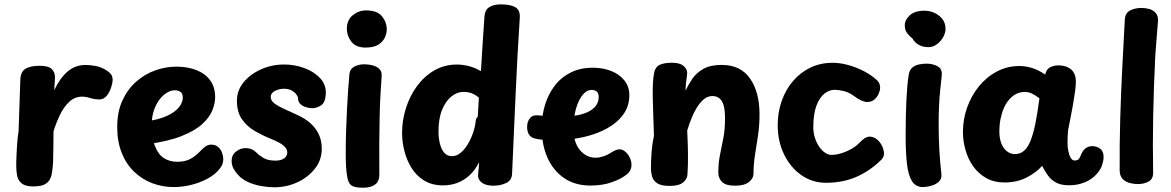

<svg xmlns="http://www.w3.org/2000/svg" viewBox="-20 -854 5465 896"><path d="M74.9 -484Q76.7 -520 99.5 -533.5Q122.3 -547 164.7 -547Q206.8 -547 221.7 -531.7Q236.7 -516.3 236.7 -493.2Q236.7 -482.4 235.4 -470.4Q234.1 -458.3 233.1 -433Q259.8 -490 295.6 -520.4Q331.4 -550.9 379.6 -550.9Q397.9 -550.9 423.7 -546.6Q449.6 -542.2 473.7 -527.6Q487.2 -519.8 496.4 -509.5Q505.6 -499.2 505.6 -481.3Q505.6 -467.2 498.5 -445.6Q491.4 -423.9 477.9 -406.9Q464.4 -389.9 444.4 -389.9Q426.3 -389.9 413.3 -393.2Q400.2 -396.4 389.3 -399.7Q378.3 -403 363.8 -403Q328.6 -403 302.7 -378.4Q276.8 -353.9 259.1 -316.4Q241.3 -278.9 229.7 -241Q229.2 -195.1 229 -161.8Q228.8 -128.6 227.8 -102.1Q226.8 -75.6 222.7 -48.8Q218 -18.4 203.6 -4.7Q189.2 9.1 170.9 12.6Q152.7 16 135.2 16Q98.7 16 81.4 2Q64.2 -12 59.9 -34Q55.7 -56 55.7 -81Q55.7 -93 56.2 -109Q56.7 -125 57.7 -143Q58.7 -161 59.7 -178.5Q60.7 -196 62.7 -212.5Q64.7 -229 66.7 -241Z M665.7 -181 660.7 -287.8Q718.9 -295 757.1 -312.2Q795.2 -329.4 814.1 -352.1Q833 -374.8 833 -398.2Q833 -417.7 822.3 -425.2Q811.6 -432.7 795.2 -432.7Q777.2 -432.7 758.1 -420.9Q738.9 -409.2 723.3 -388.1Q707.8 -367 698.1 -338.6Q688.4 -310.1 688.4 -275.7Q688.4 -209.4 703.7 -170.8Q718.9 -132.1 745.7 -115.6Q772.4 -99 807 -99Q841.3 -99 865.7 -111Q890 -123 914 -148Q925 -160 937.4 -169.5Q949.8 -179 966.1 -179Q985.9 -179 998.3 -167.8Q1010.7 -156.6 1016.3 -140.7Q1022 -124.8 1022 -111.4Q1022 -101.4 1018.7 -90.3Q1015.4 -79.2 1005.3 -66.6Q983.7 -38.9 947.9 -19.9Q912.1 -1 871.4 9Q830.7 19 791 19Q738.3 19 690.7 1Q643.1 -17 606.1 -52.5Q569 -88 548 -140.5Q527 -193 527 -261Q527 -332 551 -384.5Q575 -437 615.1 -472.5Q655.1 -508 704.2 -525.5Q753.3 -543 803 -543Q855.9 -543 896.7 -526.8Q937.6 -510.7 960.8 -479.1Q984 -447.6 984 -400.2Q984 -372.3 971.2 -339.6Q958.3 -306.9 924.4 -275.6Q890.6 -244.3 827.7 -219.2Q764.9 -194 665.7 -181Z M1500.3 -413Q1497.6 -374.4 1477.6 -361.7Q1457.6 -349 1435.6 -349Q1426.2 -349 1410.7 -353Q1395.1 -357 1382.8 -367.5Q1370.6 -378 1370.6 -398Q1370.6 -402 1363.7 -412.2Q1356.9 -422.4 1342.1 -431.2Q1327.3 -439.9 1303.4 -439.9Q1290 -439.9 1275.8 -435.3Q1261.6 -430.7 1252.5 -422.2Q1243.4 -413.7 1243.4 -401.4Q1243.4 -383.8 1262.1 -370.3Q1280.8 -356.8 1308.6 -344.5Q1336.4 -332.2 1364.6 -319Q1402.8 -302 1428.6 -278.9Q1454.3 -255.9 1467.9 -226.7Q1481.6 -197.4 1481.6 -159.6Q1481.6 -107.6 1449.6 -66.9Q1417.7 -26.3 1367.4 -3.2Q1317.1 20 1260.6 20Q1232.7 20 1200.8 14.6Q1168.9 9.2 1140.4 -3.2Q1111.9 -15.7 1092.6 -36Q1077.9 -51.7 1069.4 -67.7Q1060.9 -83.7 1060.9 -103.9Q1060.9 -130.9 1081.7 -146.8Q1102.4 -162.8 1125.4 -162.8Q1143.2 -162.8 1156.1 -156.7Q1169 -150.6 1176.7 -141.9Q1189.1 -129 1210 -116.7Q1230.9 -104.4 1264.6 -104.4Q1284.4 -104.4 1296.9 -110.1Q1309.3 -115.7 1314.9 -124.1Q1320.6 -132.4 1320.6 -141Q1320.6 -156.1 1310.3 -167.4Q1300.1 -178.8 1282.1 -188.5Q1264 -198.2 1239.6 -208.1Q1203.7 -222.6 1168 -243.4Q1132.3 -264.2 1108.9 -297.8Q1085.6 -331.4 1085.6 -383Q1085.6 -432 1116.7 -470Q1147.9 -508 1198.3 -530.5Q1248.7 -553 1306.6 -553Q1355.1 -553 1400.7 -536.2Q1446.3 -519.3 1474.8 -488.3Q1503.3 -457.2 1500.3 -413Z M1610.4 -507Q1612.8 -532.4 1633.8 -543.2Q1654.8 -554 1679.3 -554Q1699.9 -554 1718.9 -549.1Q1738 -544.2 1750.4 -532.1Q1762.9 -520 1761.1 -499Q1757.9 -455.7 1755.3 -408Q1752.7 -360.3 1751.6 -304.8Q1750.4 -249.2 1749.9 -183.3Q1749.4 -117.4 1750.2 -37.7Q1750.2 -7.7 1730.4 7.2Q1710.6 22 1675.1 22Q1634 22 1619.6 11.2Q1605.2 0.4 1600.4 -29Q1596.4 -50 1594.9 -77Q1593.4 -104 1593.4 -139Q1593.4 -192.8 1595.2 -246.4Q1596.9 -300 1599.5 -349.4Q1602.1 -398.8 1605 -439.4Q1607.9 -480.1 1610.4 -507ZM1598.6 -719.4Q1598.6 -760.8 1626.4 -783.1Q1654.3 -805.4 1687.6 -805.4Q1740.7 -805.4 1762.8 -777.8Q1784.9 -750.2 1784.9 -716.4Q1784.9 -699.6 1776.4 -679.9Q1767.9 -660.2 1746.6 -646.1Q1725.2 -632 1685.6 -632Q1641.2 -632 1619.9 -659.3Q1598.6 -686.7 1598.6 -719.4Z M2240.7 -775.4Q2242.7 -808.1 2263.4 -820.8Q2284.2 -833.6 2316.8 -833.6Q2362.2 -833.6 2385.3 -820.1Q2408.3 -806.6 2405.6 -769.8Q2394.1 -596.3 2386 -409.7Q2377.9 -223.1 2369.7 -44Q2368.9 -12.9 2342.6 -0.2Q2316.3 12.6 2283 12.6Q2248.1 12.6 2229.4 -1.1Q2210.8 -14.7 2211 -33.7Q2211.2 -43.6 2212.1 -52.7Q2213 -61.9 2214.4 -72.8Q2215.8 -83.7 2216 -97.4Q2197.1 -59.4 2170.8 -35.6Q2144.6 -11.7 2113.5 -0.3Q2082.4 11.1 2048.4 11.1Q1995.6 11.1 1959 -11.7Q1922.4 -34.4 1899.9 -71.2Q1877.3 -108 1866.8 -150.9Q1856.3 -193.8 1856.3 -233.8Q1856.3 -292.8 1874.6 -349.9Q1892.8 -407.1 1926.4 -452.8Q1960 -498.4 2007.2 -525.6Q2054.3 -552.8 2111.7 -552.8Q2140.2 -552.8 2168.3 -545.4Q2196.4 -538 2224.4 -522Q2227.4 -568 2229.9 -612.2Q2232.4 -656.3 2235.4 -697.8Q2238.4 -739.2 2240.7 -775.4ZM2026.3 -239.6Q2026.3 -210.9 2032.7 -184.3Q2039 -157.8 2052.9 -141.5Q2066.9 -125.2 2089.1 -125.2Q2111.2 -125.2 2130.5 -141.6Q2149.8 -158 2164.6 -183.6Q2179.4 -209.1 2188.9 -237.9Q2198.3 -266.8 2200.3 -292.2Q2201.3 -297.4 2203.3 -301.6Q2205.3 -305.7 2209.6 -309.7L2214.8 -398.4Q2195.4 -414 2178.9 -419.6Q2162.3 -425.2 2141.7 -425.2Q2114 -425.2 2087.4 -404.6Q2060.8 -383.9 2043.6 -342.9Q2026.3 -301.9 2026.3 -239.6Z M2759.4 -118Q2776.2 -118 2794.5 -123.9Q2812.8 -129.9 2824.4 -137.3Q2841.4 -148.3 2852.1 -152.8Q2862.7 -157.3 2871.1 -157.3Q2885.1 -157.3 2898 -146.2Q2910.9 -135.1 2918.9 -118.5Q2926.9 -101.9 2926.9 -86.1Q2926.9 -70.9 2921.4 -59.9Q2915.9 -49 2904.9 -40Q2878.9 -19 2835.3 -3.6Q2791.8 11.9 2734.9 11.9Q2663.8 11.9 2612.8 -22.8Q2561.8 -57.6 2534.8 -118.3Q2507.9 -179 2507.9 -257Q2507.9 -313.1 2523.2 -363.8Q2538.4 -414.4 2568.4 -453.7Q2598.3 -493 2643.2 -515.5Q2688 -538 2746.1 -538Q2792.9 -538 2831.5 -523Q2870.1 -508 2893.5 -479.1Q2916.9 -450.1 2916.9 -409.2Q2916.9 -359.6 2889.3 -320.7Q2861.8 -281.9 2813.3 -255Q2764.8 -228.1 2702.7 -214.2Q2640.7 -200.3 2571.1 -200.3Q2534.2 -200.3 2513.5 -201.8Q2492.8 -203.3 2475.1 -207.8Q2459 -211.8 2449.4 -225.2Q2439.9 -238.7 2439.9 -261.4Q2439.9 -286 2452.9 -302.5Q2465.9 -319 2494.1 -315.6Q2502.9 -314.3 2529.5 -312.2Q2556.1 -310.1 2604.7 -310.1Q2655 -310.1 2693.2 -320.4Q2731.4 -330.7 2752.7 -351.3Q2773.9 -371.9 2773.9 -402.2Q2773.9 -418.8 2764.8 -426.6Q2755.8 -434.4 2741 -434.4Q2722.1 -434.4 2706.6 -419.4Q2691.1 -404.4 2679.6 -378.9Q2668.1 -353.4 2662.1 -321.4Q2656 -289.3 2656 -255Q2656 -190.3 2685.9 -154.2Q2715.8 -118 2759.4 -118Z M3032.4 -512.9Q3037 -540 3057 -550.6Q3077 -561.2 3116.1 -561.2Q3153.6 -561.2 3170.2 -546.1Q3186.8 -531 3186.8 -515Q3186.8 -506.9 3184.8 -494Q3182.8 -481.1 3181.2 -465.2Q3179.6 -449.3 3179.3 -431Q3191.6 -457.7 3210.4 -485.7Q3229.3 -513.7 3262.1 -532.4Q3294.9 -551.1 3347.7 -551.1Q3435.9 -551.1 3480.2 -487.6Q3524.4 -424.1 3524.4 -320.9Q3524.4 -268.3 3517.4 -221.8Q3510.4 -175.2 3503.4 -131.4Q3496.4 -87.7 3496.4 -43.2Q3496.4 -21.9 3475.2 -4.7Q3453.9 12.6 3410 12.6Q3366.9 12.6 3349.5 -5.1Q3332.1 -22.7 3332.1 -48.1Q3332.1 -93.2 3340 -131.6Q3347.9 -170 3355.7 -210.2Q3363.4 -250.3 3363.4 -300.3Q3363.4 -340.1 3356.8 -362.8Q3350.1 -385.4 3336.8 -395.6Q3323.4 -405.8 3304.2 -405.8Q3282.7 -405.8 3264.6 -390.8Q3246.6 -375.9 3231.9 -352.1Q3217.2 -328.2 3206.1 -299.7Q3194.9 -271.2 3186.9 -244.3Q3190 -189.3 3190.6 -135.3Q3191.1 -81.2 3188.1 -39.1Q3187.1 -18.2 3167.5 -2.3Q3147.9 13.6 3105.1 13.6Q3066.4 13.6 3047.7 1.7Q3028.9 -10.2 3023.3 -29.6Q3017.8 -49 3017.8 -71Q3017.8 -106 3020.8 -145Q3023.8 -184 3031.8 -221Q3030 -275.7 3028.4 -319.9Q3026.9 -364.1 3026.2 -400Q3025.6 -435.9 3026.9 -463.7Q3028.2 -491.6 3032.4 -512.9Z M4057.8 -492.2Q4075 -479.6 4081.2 -469Q4087.3 -458.4 4087.3 -444.3Q4087.3 -432.3 4080.4 -416.5Q4073.4 -400.7 4060.2 -389.3Q4046.9 -378 4027.1 -378Q4015.3 -378 4000.3 -384.5Q3985.3 -391 3965.3 -406Q3942.3 -423 3917.7 -429Q3893.1 -435 3875.1 -435Q3849.6 -435 3826.7 -416.6Q3803.8 -398.1 3789.6 -359.6Q3775.4 -321 3775.4 -260Q3775.4 -233.3 3783.3 -209.6Q3791.1 -185.9 3803.4 -168.5Q3815.7 -151.1 3830.4 -141.1Q3845.1 -131.1 3859.7 -131.1Q3879.8 -131.1 3904.2 -138.2Q3928.7 -145.3 3952.2 -158.5Q3975.7 -171.7 3990.9 -187.7Q4006.4 -204 4017.1 -210.2Q4027.7 -216.4 4037.8 -216.4Q4056.8 -216.4 4072.2 -203.7Q4087.7 -191 4096.5 -172.3Q4105.3 -153.7 4105.3 -137Q4105.3 -121 4093.3 -109Q4042.3 -58 3978.3 -29.5Q3914.3 -1 3835.3 -1Q3770.3 -1 3719.2 -37.1Q3668.1 -73.1 3638.7 -134.1Q3609.3 -195.1 3609.3 -270Q3609.3 -330 3627.9 -382.8Q3646.4 -435.6 3680.6 -475.6Q3714.7 -515.7 3761.6 -538.3Q3808.6 -561 3865.3 -561Q3898.2 -561 3933 -551.9Q3967.8 -542.9 4000.2 -527.5Q4032.7 -512.1 4057.8 -492.2Z M4202.3 -736Q4202.3 -760.7 4225.4 -782.3Q4248.4 -804 4295.3 -804Q4318.8 -804 4340.8 -793.9Q4362.9 -783.9 4377.7 -765.3Q4392.4 -746.7 4392.4 -719Q4392.4 -699.6 4381.1 -679.9Q4369.7 -660.2 4351.7 -647.1Q4333.8 -634 4313.3 -634Q4286.2 -634 4267.1 -645Q4247.9 -656 4237.6 -675.1Q4227.6 -682.1 4214.9 -697.1Q4202.3 -712.1 4202.3 -736ZM4220.9 -506.3Q4224.7 -528.7 4238.2 -539.4Q4251.7 -550.2 4270 -553.6Q4288.3 -557 4304.3 -557Q4333 -557 4355.7 -544.4Q4378.3 -531.9 4374.8 -501Q4371.6 -470 4367.9 -436.1Q4364.3 -402.2 4362.3 -362.1Q4360.3 -322 4360.3 -272Q4360.3 -240 4361.3 -208.9Q4362.3 -177.8 4363.9 -147.7Q4365.6 -117.7 4368.2 -90.9Q4370.8 -64.2 4373.2 -42Q4375.8 -19.1 4361 -5.8Q4346.2 7.4 4325.1 13.2Q4304 19 4287.3 19Q4253.4 19 4236.1 -8.3Q4218.7 -35.7 4212.5 -89.4Q4206.3 -143.1 4206.3 -221Q4206.3 -266 4207.2 -307.7Q4208 -349.3 4209.8 -386.5Q4211.7 -423.7 4214.4 -454.1Q4217.1 -484.6 4220.9 -506.3Z M4473.7 -238Q4473.7 -297 4493.2 -352.2Q4512.7 -407.3 4548.2 -451Q4583.8 -494.7 4632 -520.3Q4680.2 -546 4737.7 -546Q4764.7 -546 4794.7 -537.2Q4824.8 -528.4 4857.7 -506.1Q4863 -531.8 4881.3 -540.4Q4899.6 -549 4918.6 -549Q4955.8 -549 4978.2 -530.2Q5000.7 -511.4 5000.7 -472.1Q5000.7 -454.9 4996.7 -425.4Q4992.7 -396 4986.7 -362.4Q4980.7 -328.9 4974.7 -298.4Q4968.7 -268 4964.7 -249Q4961.7 -219 4961.7 -188Q4961.7 -167 4965.7 -147.9Q4969.7 -128.8 4977 -116.9Q4984.3 -105.1 4994.2 -105.1Q5007.4 -105.1 5013 -110.7Q5018.6 -116.3 5022 -125.3Q5025.4 -134.3 5030.4 -143.3Q5036.4 -155.3 5048.6 -163.7Q5060.7 -172 5077.7 -172Q5097.6 -172 5113.8 -160.1Q5130.1 -148.1 5130.1 -121.1Q5130.1 -105.2 5123.3 -84.2Q5116.4 -63.2 5100.2 -44.8Q5086.9 -28.8 5067.7 -16.4Q5048.4 -4.1 5023.8 3.2Q4999.1 10.6 4968.1 10.6Q4931.4 10.6 4908.2 -2.1Q4884.9 -14.7 4870 -35.6Q4855.1 -56.4 4843.2 -80.1Q4817.2 -49.7 4771.7 -26.1Q4726.1 -2.4 4668.1 -2.4Q4618.6 -2.4 4581.9 -23.3Q4545.2 -44.2 4521.3 -78.2Q4497.4 -112.2 4485.6 -154.1Q4473.7 -196 4473.7 -238ZM4643.7 -241Q4643.7 -216 4649.1 -196.3Q4654.6 -176.6 4664.7 -162.9Q4674.9 -149.3 4688.1 -142.1Q4701.3 -134.9 4716.1 -134.9Q4741 -134.9 4758.9 -150.5Q4776.8 -166.1 4789.5 -198Q4802.2 -229.9 4812.1 -279.2Q4821.9 -328.4 4830.7 -395.2Q4811.7 -409.9 4795.9 -417.4Q4780.2 -424.9 4761.8 -424.9Q4740.4 -424.9 4722.2 -415.6Q4704 -406.2 4689.4 -389.4Q4674.8 -372.7 4664.7 -349.6Q4654.7 -326.6 4649.2 -299.1Q4643.7 -271.7 4643.7 -241Z M5229.1 -762Q5231.1 -793.9 5254.4 -805.4Q5277.8 -817 5306.2 -817Q5325.8 -817 5344.1 -811.7Q5362.3 -806.4 5374 -792.8Q5385.7 -779.1 5383.9 -754Q5382.7 -738.9 5380.3 -710.6Q5377.9 -682.3 5375.5 -650.2Q5373.1 -618 5371.1 -590Q5364.1 -445 5361.5 -314.4Q5358.9 -183.9 5361.2 -50Q5362.2 -18.9 5340.4 -6.9Q5318.7 5 5290 5Q5270.4 5 5251 -0.3Q5231.6 -5.6 5218.7 -19.3Q5205.9 -33.1 5205.1 -58Q5204.3 -183.1 5207.8 -302.4Q5211.3 -421.8 5217.2 -536.9Q5223.1 -652 5229.1 -762Z"/></svg>

Font: Playpen Sans Thai
Style: Regular
Weight: 400
Designer: Sirin Gunkloy, Laura Meseguer, Veronika Burian, José Scaglione
Foundry: TypeTogether
Version: Version 2.000